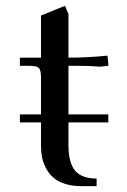

<svg xmlns="http://www.w3.org/2000/svg" viewBox="-20 -636 435 656"><path d="M47.9 -217.8V-245.1H120.1V-371.1Q120.1 -396 113 -403.6Q106 -411.1 81.1 -411.1H47.9V-439H120.1V-583L202.1 -616.2L213.9 -587.9V-439Q277.3 -439 347.2 -445.8L350.1 -418V-411.1L321.8 -408.2Q292 -411.1 245.1 -411.1H213.9V-245.1H350.1V-217.8H213.9V-141.1Q213.9 -79.6 236.8 -52.7Q259.8 -25.9 310.1 -25.9V0H256.8Q226.1 0 201.7 -8.1Q177.2 -16.1 162.4 -29.1Q147.5 -42 137.7 -60.3Q127.9 -78.6 124 -97.2Q120.1 -115.7 120.1 -136.2V-217.8Z"/></svg>

Font: Dihjauti S
Style: Bold
Weight: 700
Designer: T. Christopher White
Version: Version 3.0.0